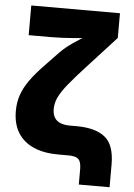

<svg xmlns="http://www.w3.org/2000/svg" viewBox="-58 -772 669 956"><g transform="rotate(5 276.0 -294.0)"><path d="M372.6 140.1V65.9Q372.6 40 366.7 25.6Q360.8 11.2 346.4 5.6Q332 0 305.7 0H257.8Q185.1 0 133.8 -22.7Q82.5 -45.4 55.4 -89.4Q28.3 -133.3 28.3 -197.8Q28.3 -240.2 40.8 -277.1Q53.2 -314 79.6 -351.3Q106 -388.7 147.5 -432.1L220.2 -507.8Q244.6 -532.7 281 -557.9Q317.4 -583 353.8 -603.8Q390.1 -624.5 414.1 -636.7L392.1 -595.2Q374 -592.8 346.9 -589.8Q319.8 -586.9 288.6 -584.5Q257.3 -582 227.3 -580.6Q197.3 -579.1 173.3 -579.1H59.1V-727.5H502.4V-604L355 -442.9Q305.2 -388.7 274.4 -350.8Q243.7 -313 229.5 -283.7Q215.3 -254.4 215.3 -224.1Q215.3 -197.8 225.6 -180.9Q235.8 -164.1 255.6 -156.2Q275.4 -148.4 303.7 -148.4H336.9Q430.2 -148.4 478.3 -110.1Q526.4 -71.8 526.4 26.4V140.1Z"/></g></svg>

Font: Inter 18pt Black
Style: Regular
Weight: 900
Designer: Rasmus Andersson
Foundry: rsms
Version: Version 4.001;git-66647c0bb